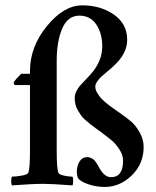

<svg xmlns="http://www.w3.org/2000/svg" viewBox="-20 -700 594 729"><path d="M292 -679.7Q362.3 -679.7 412.6 -644.5Q462.9 -609.4 462.9 -548.8Q462.9 -495.1 409.2 -447.3Q403.3 -441.4 387.2 -428.2Q371.1 -415 363.8 -408.2Q356.4 -401.4 349.1 -390.6Q341.8 -379.9 341.8 -371.1Q341.8 -365.2 343.8 -358.9Q345.7 -352.5 350.1 -345.7Q354.5 -338.9 358.4 -333.5Q362.3 -328.1 369.6 -321.3Q377 -314.5 381.8 -310.1Q386.7 -305.7 396 -298.8Q405.3 -292 410.2 -288.6Q415 -285.2 424.8 -278.3Q434.6 -271.5 437.5 -269.5Q464.8 -250 480 -236.8Q495.1 -223.6 510.3 -197.3Q525.4 -170.9 525.4 -141.6Q525.4 -78.1 480.5 -34.2Q435.5 9.8 377.9 9.8Q344.7 9.8 314.9 -0.5Q285.2 -10.7 275.4 -24.4Q271.5 -38.1 271.5 -48.8Q272.5 -72.3 282.7 -87.9Q293 -103.5 311.5 -103.5Q317.4 -103.5 323.2 -101.1Q329.1 -98.6 333 -96.2Q336.9 -93.8 341.3 -87.9Q345.7 -82 347.7 -79.1Q349.6 -76.2 354 -68.4Q358.4 -60.5 359.4 -58.6Q377.9 -27.3 401.4 -27.3Q447.3 -27.3 447.3 -89.8Q447.3 -111.3 433.6 -132.3Q419.9 -153.3 406.7 -164.6Q393.6 -175.8 365.2 -197.3Q361.3 -200.2 345.7 -211.4Q330.1 -222.7 324.7 -227.1Q319.3 -231.4 306.6 -242.2Q293.9 -252.9 288.6 -260.7Q283.2 -268.6 276.4 -279.8Q269.5 -291 266.6 -302.7Q263.7 -314.5 263.7 -328.1Q263.7 -340.8 270 -353.5Q276.4 -366.2 283.2 -374Q290 -381.8 304.2 -396.5Q318.4 -411.1 324.2 -418Q368.2 -466.8 368.2 -524.4Q368.2 -573.2 345.7 -606.9Q323.2 -640.6 281.2 -640.6Q237.3 -640.6 216.3 -591.8Q195.3 -543 195.3 -468.8V-127Q195.3 -62.5 201.2 -44.9Q204.1 -37.1 222.7 -33.2Q241.2 -29.3 254.9 -29.3Q257.8 -25.4 257.8 -12.7Q257.8 0 254.9 3.9Q176.8 -2 144.5 -2Q103.5 -2 25.4 3.9Q22.5 0 22.5 -12.7Q22.5 -25.4 25.4 -29.3Q40 -29.3 62.5 -33.2Q85 -37.1 87.9 -44.9Q93.8 -62.5 93.8 -127V-377H37.1Q32.2 -377.9 32.2 -387.7Q37.1 -396.5 60.5 -419.9H93.8V-429.7Q93.8 -522.5 158.2 -601.1Q222.7 -679.7 292 -679.7Z"/></svg>

Font: Crimson
Style: Semibold
Weight: 600
Version: Version 0.8